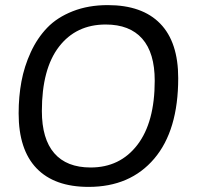

<svg xmlns="http://www.w3.org/2000/svg" viewBox="-20 -726 771 752"><path d="M402 -706Q537 -706 607.5 -633.5Q678 -561 678 -420Q678 -215 584 -104.5Q490 6 327 6Q193 6 123 -67Q53 -140 53 -282Q53 -348 64 -407Q75 -466 100.5 -521.5Q126 -577 165 -617.5Q204 -658 265 -682Q326 -706 402 -706ZM394 -630Q278 -630 211 -543Q144 -456 144 -291Q144 -182 192.5 -126Q241 -70 335 -70Q450 -70 518 -158.5Q586 -247 586 -410Q586 -519 537 -574.5Q488 -630 394 -630Z"/></svg>

Font: Asap
Style: Italic
Weight: 400
Italic angle: -6°
Designer: Pablo Cosgaya
Foundry: Pablo Cosgaya
Version: Version 1.007;PS 001.007;hotconv 1.0.70;makeotf.lib2.5.58329